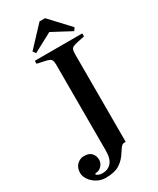

<svg xmlns="http://www.w3.org/2000/svg" viewBox="-300 -951 1008 1227"><g transform="rotate(-30 204.0 -337.0)"><path d="M-35 94Q-35 55 -12.5 33Q10 11 40 11Q77 11 95 30.5Q113 50 113 80Q113 104 95 123.5Q77 143 53 143Q46 143 46 148Q46 154 59 160Q72 166 89 166Q130 166 154.5 138.5Q179 111 179 51V-581Q179 -603 175 -613.5Q171 -624 160 -629.5Q149 -635 124 -640L73 -651V-673H423V-651L371 -640Q347 -635 336 -629.5Q325 -624 321 -613.5Q317 -603 317 -581V66H308Q295 66 286.5 74.5Q278 83 270.5 95Q263 107 259 112Q233 155 195.5 178.5Q158 202 93 202Q59 202 29.5 185.5Q0 169 -17.5 143.5Q-35 118 -35 94ZM266 -876 400 -732 386 -711 245 -786 105 -711 90 -732 225 -876Z"/></g></svg>

Font: Ibarra Real Nova
Style: Bold
Weight: 700
Designer: Jose Maria Ribagorda & Octavio Pardo
Foundry: Jose Maria Ribagorda
Version: Version 1.014